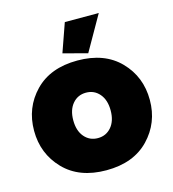

<svg xmlns="http://www.w3.org/2000/svg" viewBox="-110 -821 834 923"><g transform="rotate(-15 307.0 -360.0)"><path d="M367 -556 247 -588 297 -730H466ZM19 -263Q19 -378 95.5 -457Q172 -536 307 -536Q442 -536 518.5 -457Q595 -378 595 -263Q595 -149 518.5 -69.5Q442 10 307 10Q172 10 95.5 -69.5Q19 -149 19 -263ZM240 -180.5Q266 -150 307 -150Q348 -150 374 -180.5Q400 -211 400 -263Q400 -315 374 -345.5Q348 -376 307 -376Q266 -376 240 -345.5Q214 -315 214 -263Q214 -211 240 -180.5Z"/></g></svg>

Font: Raleway-v4020 Black
Style: Regular
Weight: 900
Designer: Matt McInerney, Pablo Impallari, Rodrigo Fuenzalida
Foundry: Matt McInerney, Pablo Impallari, Rodrigo Fuenzalida
Version: Version 4.020;PS 004.020;hotconv 1.0.88;makeotf.lib2.5.64775